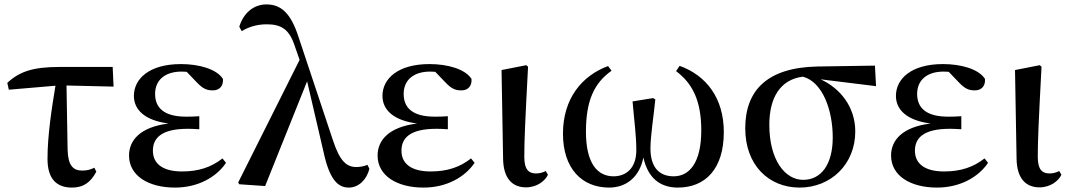

<svg xmlns="http://www.w3.org/2000/svg" viewBox="-20 -833 4839 869"><path d="M306 16C359 16 391 -9 416 -56L407 -74C390 -65 373 -61 352 -61C312 -61 288 -83 286 -154L281 -446L494 -441L490 -530H250C131 -530 69 -510 13 -458L20 -427L231 -445C214 -342 195 -220 195 -114C195 -20 239 16 306 16Z M772 16C876 16 959 -31 1003 -96L987 -116C936 -76 879 -57 804 -57C714 -57 672 -94 672 -151C672 -207 709 -250 829 -250C841 -250 852 -250 882 -248V-307C857 -305 840 -305 822 -305C720 -305 682 -347 682 -408C682 -470 726 -509 802 -509L825 -508L869 -462C900 -429 918 -424 944 -424C973 -424 992 -444 989 -476C960 -521 880 -543 799 -543C655 -543 586 -476 586 -399C586 -338 633 -288 743 -274C613 -258 564 -197 564 -129C564 -38 651 16 772 16Z M1559 16C1602 16 1639 -18 1652 -69L1643 -87C1628 -80 1607 -77 1593 -77C1549 -77 1518 -103 1487 -198L1331 -666C1297 -771 1254 -813 1186 -813C1125 -813 1081 -771 1063 -712L1074 -692C1102 -709 1139 -723 1187 -723C1250 -723 1288 -703 1313 -628L1336 -562L1058 -7L1063 1L1180 9L1370 -465L1444 -147C1472 -15 1512 16 1559 16Z M1897 16C2001 16 2084 -31 2128 -96L2112 -116C2061 -76 2004 -57 1929 -57C1839 -57 1797 -94 1797 -151C1797 -207 1834 -250 1954 -250C1966 -250 1977 -250 2007 -248V-307C1982 -305 1965 -305 1947 -305C1845 -305 1807 -347 1807 -408C1807 -470 1851 -509 1927 -509L1950 -508L1994 -462C2025 -429 2043 -424 2069 -424C2098 -424 2117 -444 2114 -476C2085 -521 2005 -543 1924 -543C1780 -543 1711 -476 1711 -399C1711 -338 1758 -288 1868 -274C1738 -258 1689 -197 1689 -129C1689 -38 1776 16 1897 16Z M2361 15C2410 15 2447 -14 2460 -42L2450 -59C2438 -53 2425 -48 2406 -48C2375 -48 2353 -63 2353 -123C2353 -197 2357 -286 2370 -531L2362 -538L2250 -516L2257 -116C2258 -25 2299 15 2361 15Z M2737 16C2813 16 2874 -30 2892 -120C2912 -29 2966 16 3048 16C3172 16 3256 -68 3256 -235C3256 -388 3178 -491 3056 -535L3040 -511C3118 -453 3154 -371 3154 -243C3154 -96 3100 -35 3029 -35C2961 -35 2924 -79 2924 -161C2924 -219 2939 -310 2946 -383L2936 -389L2843 -374C2850 -289 2860 -222 2860 -153C2860 -73 2815 -35 2757 -35C2685 -35 2632 -92 2632 -237C2632 -377 2669 -457 2748 -513L2732 -534C2613 -490 2528 -386 2528 -228C2528 -71 2613 16 2737 16Z M3599 16C3741 16 3851 -90 3851 -238C3851 -350 3782 -434 3694 -474L3945 -443L3940 -536L3679 -532C3451 -527 3353 -423 3353 -252C3353 -85 3460 16 3599 16ZM3614 -486C3703 -462 3749 -335 3749 -211C3749 -89 3697 -19 3615 -19C3533 -19 3462 -109 3462 -268C3462 -389 3510 -473 3614 -486Z M4221 16C4325 16 4408 -31 4452 -96L4436 -116C4385 -76 4328 -57 4253 -57C4163 -57 4121 -94 4121 -151C4121 -207 4158 -250 4278 -250C4290 -250 4301 -250 4331 -248V-307C4306 -305 4289 -305 4271 -305C4169 -305 4131 -347 4131 -408C4131 -470 4175 -509 4251 -509L4274 -508L4318 -462C4349 -429 4367 -424 4393 -424C4422 -424 4441 -444 4438 -476C4409 -521 4329 -543 4248 -543C4104 -543 4035 -476 4035 -399C4035 -338 4082 -288 4192 -274C4062 -258 4013 -197 4013 -129C4013 -38 4100 16 4221 16Z M4685 15C4734 15 4771 -14 4784 -42L4774 -59C4762 -53 4749 -48 4730 -48C4699 -48 4677 -63 4677 -123C4677 -197 4681 -286 4694 -531L4686 -538L4574 -516L4581 -116C4582 -25 4623 15 4685 15Z"/></svg>

Font: GenKiMin2 TW SB
Style: Regular
Weight: 600
Version: Version 2.100;PS 2.1;hotconv 16.6.51;makeotf.lib2.5.65220 DE